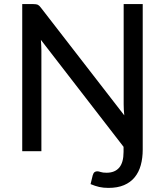

<svg xmlns="http://www.w3.org/2000/svg" viewBox="-20 -738 806 937"><path d="M676.5 -718V-8Q676.5 33.5 667 68Q657.5 102.5 637.2 127.2Q617 152 585.2 165.5Q553.5 179 509 179Q484.5 179 464.5 174.5Q444.5 170 422 160.5L432.5 117.5Q436 105.5 441.8 101.8Q447.5 98 454.5 98Q461.5 98 471.5 101.5Q481.5 105 500 105Q540.5 105 561.8 80Q583 55 583 3.5V-21.5L179.5 -543.5Q180.5 -530 181.2 -517Q182 -504 182 -492.5V0H88.5V-718H143.5Q157.5 -718 164.5 -714.8Q171.5 -711.5 180 -700L586.5 -175Q585 -189.5 584.2 -203.2Q583.5 -217 583.5 -229V-718Z"/></svg>

Font: LatoLatin Medium
Style: Regular
Weight: 500
Designer: Lukasz Dziedzic with Adam Twardoch and Botio Nikoltchev
Foundry: tyPoland Lukasz Dziedzic
Version: Version 2.015; 2015-08-06; http://www.latofonts.com/